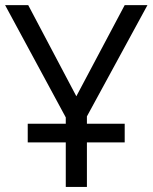

<svg xmlns="http://www.w3.org/2000/svg" viewBox="-20 -734 599 754"><path d="M238.3 0V-174.8H88.9V-248H238.3V-272.9L0 -713.9H90.8L279.8 -356L469.7 -713.9H559.1L321.3 -276.9V-248H469.7V-174.8H321.3V0Z"/></svg>

Font: Open Sans
Style: Regular
Weight: 400
Designer: Monotype Design Team
Foundry: Monotype Imaging Inc.
Version: Version 3.000; ttfautohint (v1.8.4)